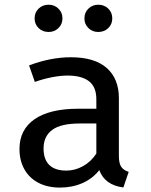

<svg xmlns="http://www.w3.org/2000/svg" viewBox="-20 -802 655 834"><path d="M496.4 -124.1Q496.4 -92.8 506.4 -77.7Q516.4 -62.6 539 -55.4L515.9 12.3Q435.4 2.1 411.3 -63.1Q382.6 -26.2 338.2 -6.7Q293.8 12.8 240.5 12.8Q186.7 12.8 146.9 -7.9Q107.2 -28.7 85.9 -66.7Q64.6 -104.6 64.6 -154.9Q64.6 -239 130.5 -284.4Q196.4 -329.7 320 -329.7H398.5V-370.8Q398.5 -424.6 366.4 -449.2Q334.4 -473.8 273.3 -473.8Q244.6 -473.8 207.7 -466.9Q170.8 -460 131.3 -446.2L106.2 -517.9Q200 -553.3 288.2 -553.3Q390.8 -553.3 443.6 -506.7Q496.4 -460 496.4 -375.9ZM398.5 -134.9V-265.6H326.7Q244.1 -265.6 206.7 -237.7Q169.2 -209.7 169.2 -157.4Q169.2 -109.7 194.1 -85.4Q219 -61 268.2 -61Q306.2 -61 341 -80.5Q375.9 -100 398.5 -134.9ZM130.3 -722.1Q130.3 -747.7 147.7 -764.6Q165.1 -781.5 191.3 -781.5Q216.4 -781.5 233.8 -764.6Q251.3 -747.7 251.3 -722.1Q251.3 -696.9 233.8 -680Q216.4 -663.1 191.3 -663.1Q165.1 -663.1 147.7 -680Q130.3 -696.9 130.3 -722.1ZM346.7 -722.1Q346.7 -747.7 364.1 -764.6Q381.5 -781.5 406.7 -781.5Q432.8 -781.5 450.3 -764.6Q467.7 -747.7 467.7 -722.1Q467.7 -696.9 450.3 -680Q432.8 -663.1 406.7 -663.1Q381.5 -663.1 364.1 -680Q346.7 -696.9 346.7 -722.1Z"/></svg>

Font: Fira Code Fixed Retina
Style: Regular
Weight: 450
Monospace: yes
Designer: Carrois Corporate, Edenspiekermann AG, Nikita Prokopov
Foundry: Carrois Corporate, Edenspiekermann AG, Nikita Prokopov
Version: Version 5.002